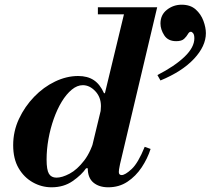

<svg xmlns="http://www.w3.org/2000/svg" viewBox="-20 -785 895 816"><path d="M440 11Q401 11 377 -9Q353 -29 353 -70Q353 -82 356 -97.5Q359 -113 369 -153L514 -754H648L490 -87Q487 -74 486 -65.5Q485 -57 485 -54Q485 -41 497 -41Q512 -41 539.5 -66.5Q567 -92 595 -161L620 -152Q607 -111 582 -73.5Q557 -36 521.5 -12.5Q486 11 440 11ZM199 11Q157 11 119.5 -10Q82 -31 59 -70.5Q36 -110 36 -168Q36 -227 60.5 -279.5Q85 -332 125 -373.5Q165 -415 214 -438.5Q263 -462 312 -462Q352 -462 378.5 -444.5Q405 -427 422 -389H429L406 -298Q407 -309 408 -317Q409 -325 409 -334Q409 -372 385 -397.5Q361 -423 332 -423Q308 -423 285 -404Q262 -385 242.5 -353Q223 -321 208.5 -280Q194 -239 186 -194.5Q178 -150 178 -107Q178 -63 188 -46.5Q198 -30 220 -30Q244 -30 276 -47Q308 -64 338 -103Q368 -142 385 -208L353 -70H346Q327 -42 289 -15.5Q251 11 199 11ZM396 -724V-754H591V-724ZM662 -443 649 -466Q723 -504 764.5 -544Q806 -584 806 -622Q806 -637 801 -643.5Q796 -650 791 -650Q784 -650 778.5 -640Q773 -630 762.5 -620Q752 -610 729 -610Q694 -610 678 -635Q662 -660 662 -685Q662 -722 689.5 -743.5Q717 -765 752 -765Q789 -765 811.5 -745Q834 -725 844.5 -696.5Q855 -668 855 -644Q855 -589 804.5 -535Q754 -481 662 -443Z"/></svg>

Font: Libre Bodoni
Style: Italic
Weight: 400
Italic angle: -13°
Designer: Pablo Impallari, Rodrigo Fuenzalida
Foundry: Impallari Type
Version: Version 2.005;gftools[0.9.23]